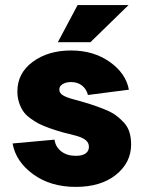

<svg xmlns="http://www.w3.org/2000/svg" viewBox="-20 -732 571 760"><path d="M261.2 -532.2Q350.6 -532.2 414.6 -486.8Q478.5 -441.4 490.2 -377L328.1 -356Q322.3 -379.4 304.7 -393.3Q287.1 -407.2 261.2 -407.2Q241.7 -407.2 228.3 -399.2Q214.8 -391.1 214.8 -377.9Q214.8 -363.8 228.8 -355Q242.7 -346.2 271 -338.9Q311 -328.1 336.9 -319.8Q362.8 -311.5 391.8 -300Q420.9 -288.6 438.2 -275.9Q455.6 -263.2 470.7 -246.6Q485.8 -230 492.4 -208.5Q499 -187 499 -160.2Q499 -88.4 439.2 -40.3Q379.4 7.8 279.8 7.8Q180.2 7.8 111.3 -42.2Q42.5 -92.3 29.8 -164.1L195.8 -179.2Q199.7 -150.4 222.4 -132.8Q245.1 -115.2 279.8 -115.2Q306.2 -115.2 319.1 -124.8Q332 -134.3 332 -150.9Q332 -166.5 319.6 -177Q307.1 -187.5 280.8 -194.8Q248 -202.6 226.3 -208.7Q204.6 -214.8 178 -224.1Q151.4 -233.4 134.3 -242.2Q117.2 -251 99.4 -264.2Q81.5 -277.3 71.5 -292.2Q61.5 -307.1 55.2 -326.9Q48.8 -346.7 48.8 -370.1Q48.8 -442.4 109.6 -487.3Q170.4 -532.2 261.2 -532.2ZM287.1 -711.9H488.8L337.9 -564.9H209Z"/></svg>

Font: LT Superior Black
Style: Regular
Weight: 900
Designer: Daniel Lyons
Foundry: LyonsType
Version: Version 2.005